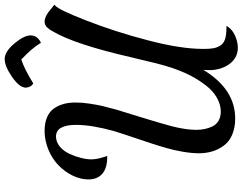

<svg xmlns="http://www.w3.org/2000/svg" viewBox="-127 -802 1027 813"><g transform="rotate(-90 386.5 -395.5)"><path d="M130.9 -460C122.6 -484.9 118.2 -505.4 118.2 -522C118.2 -547.9 126.5 -582 141.6 -614.7C156.7 -647.5 183.6 -671.9 214.8 -671.9C247.6 -671.9 264.2 -643.6 264.2 -586.9C264.2 -542.5 255.4 -488.8 237.8 -425.8C234.4 -413.1 216.8 -360.8 186 -269C177.2 -241.7 170.4 -219.2 165.5 -201.7C160.2 -183.6 155.3 -162.1 150.9 -137.2C146.5 -111.8 144 -88.4 144 -66.9C144 -26.4 154.3 8.8 176.3 38.6C197.8 68.4 238.3 86.9 291 86.9C374 86.9 442.9 42 497.1 -47.9C496.6 -41.5 496.1 -31.2 496.1 -17.1C496.1 25.9 522.9 98.1 589.8 98.1C606.9 98.1 624.5 94.2 642.1 86.4C659.7 78.1 672.4 67.9 680.2 55.2L683.1 49.8H674.8C635.3 49.8 611.3 42.5 600.1 23.9C588.4 5.4 585.9 -12.7 585.9 -47.9C585.9 -112.8 598.1 -191.4 622.6 -283.7C646.5 -376 674.8 -463.4 707 -545.9C736.8 -622.6 757.8 -665.5 769 -674.8L772.9 -678.2L770 -681.2C754.9 -693.8 745.1 -701.7 740.2 -705.1C724.6 -715.3 711.9 -720.2 702.1 -720.2C691.4 -720.2 682.6 -716.3 675.8 -708C670.4 -702.6 665.5 -695.3 661.1 -687C624 -625 587.4 -514.6 550.8 -355C547.9 -343.8 542.5 -322.3 535.2 -290.5C527.8 -258.3 521 -231.4 514.6 -210C508.3 -188 501.5 -167 493.2 -147C481 -117.2 469.2 -91.8 447.3 -59.1C436 -42.5 424.8 -28.3 413.1 -16.6C389.2 7.3 355.5 25.9 320.8 25.9C290 25.9 268.1 12.2 257.8 -9.3C247.6 -30.8 243.2 -52.7 243.2 -78.1C243.2 -107.9 248.5 -142.6 258.8 -183.1C267.1 -213.9 279.8 -257.3 297.4 -314.5C314.9 -371.6 325.2 -404.8 328.1 -414.1C335 -439.9 340.3 -459.5 343.8 -473.6C347.2 -487.8 350.6 -505.9 354 -528.3C357.4 -550.3 358.9 -570.8 358.9 -588.9C358.9 -624 352.1 -652.8 335 -678.7C317.9 -704.6 285.2 -720.2 238.8 -720.2C183.6 -720.2 129.4 -696.3 93.3 -661.6C57.1 -626.5 33.2 -579.6 33.2 -535.2C33.2 -484.4 65.4 -455.1 126 -455.1H132.8ZM442.9 -770C480 -793 512.7 -809.6 541 -818.8C571.8 -790 594.2 -764.2 608.9 -740.2L610.8 -735.8L616.2 -737.8C634.3 -747.6 643.1 -761.7 643.1 -779.8C643.1 -797.9 631.8 -820.8 608.9 -848.1C585.9 -875.5 564 -889.2 543 -889.2C522.9 -889.2 497.6 -878.9 467.3 -857.9C437 -836.9 421.9 -817.9 421.9 -799.8C421.9 -789.6 427.7 -775.4 437 -770L439.9 -768.1Z"/></g></svg>

Font: Dancing Script
Style: Regular
Weight: 800
Designer: Pablo Impallari
Foundry: Pablo Impallari
Version: Version 2.001